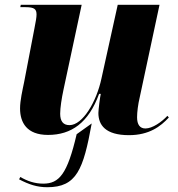

<svg xmlns="http://www.w3.org/2000/svg" viewBox="-20 -556 744 804"><path d="M520 10C605 10 653 -27 687 -64L681 -71C657 -45 618 -18 589 -18C566 -18 554 -34 554 -65C554 -86 558 -119 565 -148L648 -536H473L405 -228C384 -129 326 -32 271 -32C244 -32 232 -49 232 -80C232 -104 238 -144 246 -181L322 -536H67L65 -526H87C125 -526 133 -517 133 -495C133 -484 130 -466 124 -436L81 -212C74 -178 64 -135 64 -102C64 -43 92 9 181 9C279 9 351 -42 395 -163H402C399 -151 392 -96 392 -83C392 -33 421 10 520 10ZM178 228C301 228 329 154 364 -39L301 6C262 173 228 213 161 213C125 213 94 202 65 185L60 195C102 217 136 228 178 228Z"/></svg>

Font: Noto Serif Display ExtraBold
Style: Italic
Weight: 800
Italic angle: -12°
Designer: Monotype Design Team
Foundry: Monotype Imaging Inc.
Version: Version 2.009